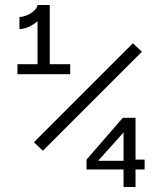

<svg xmlns="http://www.w3.org/2000/svg" viewBox="-20 -750 660 770"><path d="M130.5 -730H166.5Q166.5 -708 149.5 -685.5Q132.5 -663 107 -648.2Q81.5 -633.5 58 -633.5V-682Q70.5 -682 87 -688.5Q103.5 -695 116 -706.2Q128.5 -717.5 130.5 -730ZM130.5 -452.5V-730H179.5V-452.5ZM50 -492.5H261.5V-452.5H50ZM549 -542.5 152 -145.5 116 -179.5 513 -576.5ZM475.5 0V-236.5L489.5 -234.5L367.5 -98.5L356 -105H490.5L501 -110H560V-70.5H327V-110L472.5 -277.5H523.5V0Z"/></svg>

Font: Monaspace Krypton Var
Style: Regular
Weight: 400
Designer: Riley Cran and the Lettermatic Team
Version: Version 1.101 (Monaspace Krypton Var)